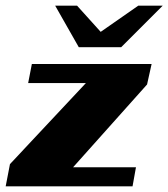

<svg xmlns="http://www.w3.org/2000/svg" viewBox="-53 -655 592 675"><path d="M-33 0H413L425 -67H204L464 -358L480 -430H59L46 -363H249L-18 -78ZM433 -635 301 -543 218 -635H141L224 -489H373L519 -635Z"/></svg>

Font: Racing Sans One
Style: Regular
Weight: 400
Designer: Pablo Impallari, Rodrigo Fuenzalida
Foundry: Pablo Impallari, Rodrigo Fuenzalida
Version: Version 1.001